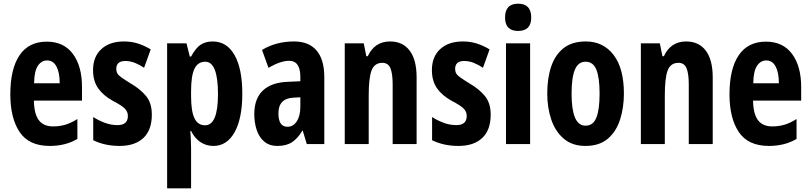

<svg xmlns="http://www.w3.org/2000/svg" viewBox="-20 -782 4400 1042"><path d="M234 -556Q326 -556 375.5 -489.5Q425 -423 425 -310V-236H164Q165 -164 190.5 -130Q216 -96 268 -96Q303 -96 334 -105Q365 -114 400 -136V-28Q336 10 250 10Q137 10 86.5 -65.5Q36 -141 36 -270Q36 -408 86 -482Q136 -556 234 -556ZM236 -454Q205 -454 185.5 -425Q166 -396 165 -330H304Q304 -388 286.5 -421Q269 -454 236 -454Z M804 -160Q804 -76 758 -33Q712 10 629 10Q549 10 486 -21V-147Q513 -129 547.5 -116Q582 -103 618 -103Q674 -103 674 -153Q674 -174 659 -191Q644 -208 592 -235Q541 -263 513 -302.5Q485 -342 485 -402Q485 -474 530 -515.5Q575 -557 653 -557Q693 -557 728 -546Q763 -535 798 -514L762 -414Q739 -430 713 -440.5Q687 -451 660 -451Q611 -451 611 -408Q611 -394 617 -383.5Q623 -373 640 -361Q657 -349 691 -328Q741 -299 772.5 -261Q804 -223 804 -160Z M1134 -557Q1211 -557 1253 -483Q1295 -409 1295 -273Q1295 -140 1253.5 -65Q1212 10 1138 10Q1100 10 1069 -10Q1038 -30 1017 -71H1013Q1015 -40 1016 -17Q1017 6 1017 21V240H887V-547H992L1010 -475H1017Q1043 -523 1070 -540Q1097 -557 1134 -557ZM1094 -447Q1054 -447 1035.5 -409Q1017 -371 1017 -287V-260Q1017 -178 1035.5 -140Q1054 -102 1093 -102Q1163 -102 1163 -271Q1163 -447 1094 -447Z M1576 -557Q1656 -557 1698 -508Q1740 -459 1740 -363V0H1645L1623 -73H1621Q1596 -31 1565 -10.5Q1534 10 1486 10Q1441 10 1413 -14.5Q1385 -39 1372.5 -78.5Q1360 -118 1360 -162Q1360 -247 1407 -291Q1454 -335 1542 -338L1610 -341V-364Q1610 -452 1549 -452Q1503 -452 1437 -414L1402 -511Q1478 -557 1576 -557ZM1573 -252Q1491 -248 1491 -167Q1491 -94 1540 -94Q1571 -94 1590.5 -123.5Q1610 -153 1610 -203V-254Z M2097 -557Q2166 -557 2203.5 -507Q2241 -457 2241 -362V0H2111V-324Q2111 -382 2099 -411.5Q2087 -441 2055 -441Q2013 -441 1997 -401Q1981 -361 1981 -263V0H1851V-547H1954L1968 -477H1976Q2013 -557 2097 -557Z M2643 -160Q2643 -76 2597 -33Q2551 10 2468 10Q2388 10 2325 -21V-147Q2352 -129 2386.5 -116Q2421 -103 2457 -103Q2513 -103 2513 -153Q2513 -174 2498 -191Q2483 -208 2431 -235Q2380 -263 2352 -302.5Q2324 -342 2324 -402Q2324 -474 2369 -515.5Q2414 -557 2492 -557Q2532 -557 2567 -546Q2602 -535 2637 -514L2601 -414Q2578 -430 2552 -440.5Q2526 -451 2499 -451Q2450 -451 2450 -408Q2450 -394 2456 -383.5Q2462 -373 2479 -361Q2496 -349 2530 -328Q2580 -299 2611.5 -261Q2643 -223 2643 -160Z M2792 -762Q2863 -762 2863 -687Q2863 -614 2792 -614Q2721 -614 2721 -687Q2721 -762 2792 -762ZM2857 -547V0H2726V-547Z M3366 -274Q3366 -199 3345.5 -134Q3325 -69 3279 -29.5Q3233 10 3157 10Q3086 10 3040 -29Q2994 -68 2972 -132.5Q2950 -197 2950 -274Q2950 -358 2971.5 -421.5Q2993 -485 3039 -521Q3085 -557 3159 -557Q3254 -557 3310 -484Q3366 -411 3366 -274ZM3082 -273Q3082 -188 3100.5 -144Q3119 -100 3158 -100Q3199 -100 3216.5 -143.5Q3234 -187 3234 -274Q3234 -361 3216.5 -404Q3199 -447 3158 -447Q3118 -447 3100 -404Q3082 -361 3082 -273Z M3704 -557Q3773 -557 3810.5 -507Q3848 -457 3848 -362V0H3718V-324Q3718 -382 3706 -411.5Q3694 -441 3662 -441Q3620 -441 3604 -401Q3588 -361 3588 -263V0H3458V-547H3561L3575 -477H3583Q3620 -557 3704 -557Z M4137 -556Q4229 -556 4278.5 -489.5Q4328 -423 4328 -310V-236H4067Q4068 -164 4093.5 -130Q4119 -96 4171 -96Q4206 -96 4237 -105Q4268 -114 4303 -136V-28Q4239 10 4153 10Q4040 10 3989.5 -65.5Q3939 -141 3939 -270Q3939 -408 3989 -482Q4039 -556 4137 -556ZM4139 -454Q4108 -454 4088.5 -425Q4069 -396 4068 -330H4207Q4207 -388 4189.5 -421Q4172 -454 4139 -454Z"/></svg>

Font: Noto Sans Lao ExtraCondensed
Style: Bold
Weight: 700
Width: 2
Designer: Monotype Design Team
Foundry: Monotype Imaging Inc.
Version: Version 2.003; ttfautohint (v1.8.4.7-5d5b)